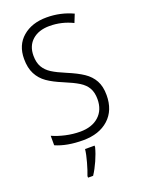

<svg xmlns="http://www.w3.org/2000/svg" viewBox="-173 -802 820 1101"><g transform="rotate(-20 237.0 -251.5)"><path d="M214 10Q115 10 47 -20V-78Q82 -62 126.5 -52Q171 -42 215 -42Q287 -42 329 -80Q371 -118 371 -184Q371 -225 355.5 -252Q340 -279 308.5 -298.5Q277 -318 219 -342Q163 -365 128 -389.5Q93 -414 73.5 -451.5Q54 -489 54 -544Q54 -628 110 -676Q166 -724 256 -724Q341 -724 416 -689L396 -639Q329 -672 255 -672Q189 -672 150 -637.5Q111 -603 111 -543Q111 -501 127 -473.5Q143 -446 173 -427Q203 -408 256 -386Q316 -361 352.5 -336.5Q389 -312 408.5 -276.5Q428 -241 428 -188Q428 -95 370 -42.5Q312 10 214 10ZM264 70Q255 106 236.5 147.5Q218 189 197 221H166V211Q177 184 190 137.5Q203 91 206 61H264Z"/></g></svg>

Font: Noto Sans UI NarrowLight
Style: Regular
Weight: 300
Width: 4
Designer: Monotype Design Team
Foundry: Monotype Imaging Inc.
Version: Version 1.001